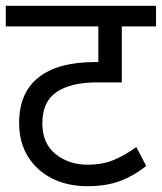

<svg xmlns="http://www.w3.org/2000/svg" viewBox="-20 -642 558 662"><path d="M518 -551H400V-358H317Q225 -358 175.5 -325Q126 -292 126 -217Q126 -147 172 -110.5Q218 -74 283 -74Q330 -74 368.5 -89Q407 -104 450 -135L484 -70Q444 -37 395.5 -18.5Q347 0 282 0Q213 0 160 -26.5Q107 -53 76.5 -102Q46 -151 46 -218Q46 -323 113.5 -375.5Q181 -428 306 -428H348L319 -404V-551H0V-622H518Z"/></svg>

Font: lhindi85
Style: Book
Weight: 400
Designer: Jelle Bosma - Monotype Design Team
Foundry: Monotype Imaging Inc.
Version: Version 2.003